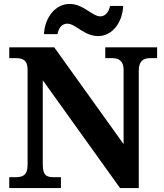

<svg xmlns="http://www.w3.org/2000/svg" viewBox="-20 -954 832 974"><path d="M478 -771C549 -771 601 -839 605 -924H538C534 -897 516 -871 489 -871C447 -871 404 -934 333 -934C261 -934 207 -865 203 -781H272C276 -808 292 -834 321 -834C364 -834 406 -771 478 -771ZM27 0H289V-55H255C218 -55 197 -62 197 -119V-547L589 0H684V-595C684 -646 708 -659 743 -659H777V-714H514V-659H549C581 -659 607 -647 607 -599V-223L255 -714H27V-659H60C92 -659 120 -652 120 -599V-119C120 -62 93 -55 55 -55H27Z"/></svg>

Font: Noto Serif Hentaigana Bold
Style: Regular
Weight: 700
Designer: Kazuhiro Yamada
Foundry: nipponia
Version: Version 1.000